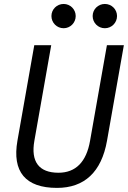

<svg xmlns="http://www.w3.org/2000/svg" viewBox="-20 -916 630 946"><path d="M260.7 9.8C396 9.8 480 -68.4 507.3 -222.7L590.3 -693.4H506.8L423.8 -222.7C405.8 -118.2 353 -64.9 268.1 -64.9C171.9 -64.9 130.9 -119.1 149.4 -222.7L232.4 -693.4H148.9L65.9 -222.7C39.1 -69.8 105.5 9.8 260.7 9.8ZM496.6 -776.9C529.8 -776.9 556.6 -803.7 556.6 -836.9C556.6 -870.1 529.8 -896.5 496.6 -896.5C463.4 -896.5 436.5 -870.1 436.5 -836.9C436.5 -803.7 463.4 -776.9 496.6 -776.9ZM293.5 -776.9C326.2 -776.9 353 -803.7 353 -836.9C353 -870.1 326.2 -896.5 293.5 -896.5C260.3 -896.5 233.4 -870.1 233.4 -836.9C233.4 -803.7 260.3 -776.9 293.5 -776.9Z"/></svg>

Font: Cascadia Code PL SemiLight
Style: Italic
Weight: 350
Italic angle: -10°
Monospace: yes
Designer: Aaron Bell
Foundry: Saja Typeworks
Version: Version 2404.023